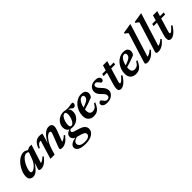

<svg xmlns="http://www.w3.org/2000/svg" viewBox="202 -1986 3524 3524"><g transform="rotate(-45 1964.0 -224.0)"><path d="M263 -32.5 302.5 -153Q258 -87.5 223.8 -51.8Q189.5 -16 161 -2.2Q132.5 11.5 105 11.5Q61 11.5 34 -13.2Q7 -38 7 -90.5Q7 -131.5 22 -178.2Q37 -225 63.8 -270.8Q90.5 -316.5 126.2 -354Q162 -391.5 204.2 -414Q246.5 -436.5 292 -436.5Q344 -436.5 377 -402L379 -406.5L435 -430H495L378.5 -68Q429 -79 485 -135L503 -117Q448.5 -49 402 -18.5Q355.5 12 313 12Q248 12 263 -32.5ZM122.5 -105Q122.5 -68.5 156.5 -68.5Q177 -68.5 207.5 -89.5Q238 -110.5 267.8 -147.8Q297.5 -185 315.5 -234L362.5 -363Q356 -372.5 343.8 -379.2Q331.5 -386 314 -386Q284 -386 256 -365Q228 -344 203.8 -310.5Q179.5 -277 161.2 -238.8Q143 -200.5 132.8 -164.8Q122.5 -129 122.5 -105Z M559 -277 536 -286.5Q567.5 -376 611 -409Q654.5 -442 705.5 -442Q726.5 -442 743.8 -439.5Q761 -437 781.5 -432L724 -237Q775.5 -336.5 831.8 -389Q888 -441.5 945.5 -441.5Q993 -441.5 1012.2 -421Q1031.5 -400.5 1031.5 -368.5Q1031.5 -333.5 1012 -282L929.5 -68Q979.5 -78.5 1038.5 -134.5L1056.5 -116.5Q1000.5 -46 952.2 -17Q904 12 859 12Q819.5 12 808.8 -0.5Q798 -13 810.5 -45L904.5 -288.5Q916.5 -319.5 916.5 -334Q916.5 -345 909.8 -352Q903 -359 886 -359Q859 -359 824.5 -328.8Q790 -298.5 756.2 -241.8Q722.5 -185 698.5 -106.5L666 0H557.5L667 -362H659.5Q631 -362 608.8 -346Q586.5 -330 559 -277Z M1211 265Q1107.5 265 1055.8 235.8Q1004 206.5 1004 157.5Q1004 120 1038 91.8Q1072 63.5 1155.5 48.5Q1118 32 1104.5 10.2Q1091 -11.5 1091 -36.5Q1091 -70.5 1115.2 -96.2Q1139.5 -122 1185 -135.5Q1123 -166 1123 -245.5Q1123 -300 1151.2 -344.8Q1179.5 -389.5 1227 -416Q1274.5 -442.5 1333 -442.5Q1363 -442.5 1387 -434.5Q1431 -429.5 1460.8 -432.5Q1490.5 -435.5 1512 -440.5Q1533.5 -445.5 1553.5 -445.5Q1581 -445.5 1581 -420Q1581 -394.5 1565 -377Q1549 -359.5 1526.5 -359.5Q1509 -359.5 1497.5 -370.2Q1486 -381 1471 -393.2Q1456 -405.5 1429 -410Q1465 -376.5 1465 -317.5Q1465 -263 1436.8 -218.2Q1408.5 -173.5 1360.8 -147.2Q1313 -121 1254.5 -121Q1231 -121 1211 -126Q1193 -120 1184.5 -109.5Q1176 -99 1176 -87.5Q1176 -78 1184 -69Q1192 -60 1215.5 -50Q1239 -40 1285 -28Q1380.5 -1.5 1415.5 32.5Q1450.5 66.5 1450.5 110.5Q1450.5 178 1387 221.5Q1323.5 265 1211 265ZM1259 -155.5Q1286.5 -155.5 1310.8 -185.5Q1335 -215.5 1350 -260.8Q1365 -306 1365 -351.5Q1365 -381.5 1355.5 -394.8Q1346 -408 1329 -408Q1301 -408 1277 -377.8Q1253 -347.5 1238 -302.5Q1223 -257.5 1223 -212Q1223 -182 1232.2 -168.8Q1241.5 -155.5 1259 -155.5ZM1088 144.5Q1088 179.5 1122.5 203.5Q1157 227.5 1228.5 227.5Q1293 227.5 1324.8 205.2Q1356.5 183 1356.5 152.5Q1356.5 122 1321.8 103.5Q1287 85 1203 63.5Q1193 61.5 1184 58.5Q1138 69 1113 91.2Q1088 113.5 1088 144.5Z M1873 -153.5Q1845.5 -89 1817.2 -53Q1789 -17 1755.5 -2.5Q1722 12 1678.5 12Q1609 12 1570 -26.8Q1531 -65.5 1531 -136Q1531 -201.5 1552.5 -257.5Q1574 -313.5 1610.8 -355Q1647.5 -396.5 1694.2 -419.5Q1741 -442.5 1791.5 -442.5Q1854.5 -442.5 1881.8 -415.5Q1909 -388.5 1909 -351.5Q1909 -329 1899.8 -306.8Q1890.5 -284.5 1875.5 -270.5Q1823.5 -248.5 1764.8 -228.8Q1706 -209 1646.5 -192.5Q1645 -175 1645 -158.5Q1645 -108 1665.8 -86.8Q1686.5 -65.5 1720.5 -65.5Q1757 -65.5 1785.8 -84Q1814.5 -102.5 1842.5 -153.5ZM1775 -400.5Q1745 -400.5 1720.8 -377Q1696.5 -353.5 1679.2 -315.8Q1662 -278 1653 -236Q1718.5 -258 1753 -277.2Q1787.5 -296.5 1800.2 -316.2Q1813 -336 1813 -358.5Q1813 -400.5 1775 -400.5Z M1961.5 -108Q1967.5 -108 1974.5 -100.5Q1981.5 -93 1998 -69.5Q2014.5 -45.5 2029.8 -36.2Q2045 -27 2060 -27Q2086.5 -27 2104 -40.8Q2121.5 -54.5 2121.5 -81Q2121.5 -101 2109.5 -122.2Q2097.5 -143.5 2060.5 -178.5Q2023 -214 2008 -243.2Q1993 -272.5 1993 -304Q1993 -361 2035.2 -401.8Q2077.5 -442.5 2153.5 -442.5Q2213 -442.5 2239 -421.8Q2265 -401 2265 -372Q2265 -351 2251 -338Q2237 -325 2215.5 -325Q2211 -325 2203.8 -331.5Q2196.5 -338 2182.5 -358.5Q2153 -401 2123.5 -401Q2101 -401 2089 -388.5Q2077 -376 2077 -354Q2077 -337.5 2090 -316.2Q2103 -295 2140 -257Q2177.5 -219 2192 -188.5Q2206.5 -158 2206.5 -130.5Q2206.5 -91.5 2183.8 -59.2Q2161 -27 2121.5 -7.5Q2082 12 2031.5 12Q1968 12 1939 -9.5Q1910 -31 1910 -59.5Q1910 -80 1924.5 -94Q1939 -108 1961.5 -108Z M2448.5 -151.5Q2439.5 -124 2437.2 -111.5Q2435 -99 2435 -91.5Q2435 -74.5 2448.5 -74.5Q2463 -74.5 2490.8 -97.5Q2518.5 -120.5 2553.5 -165.5L2576.5 -149Q2524 -66.5 2475 -27.5Q2426 11.5 2383 11.5Q2356 11.5 2339.2 -3.8Q2322.5 -19 2322.5 -59Q2322.5 -75 2327 -99Q2331.5 -123 2340.5 -153.5L2409 -384H2321L2330.5 -430H2422.5L2452 -531H2563L2532.5 -430H2629.5L2620.5 -384H2518.5Z M2966.5 -153.5Q2939 -89 2910.8 -53Q2882.5 -17 2849 -2.5Q2815.5 12 2772 12Q2702.5 12 2663.5 -26.8Q2624.5 -65.5 2624.5 -136Q2624.5 -201.5 2646 -257.5Q2667.5 -313.5 2704.2 -355Q2741 -396.5 2787.8 -419.5Q2834.5 -442.5 2885 -442.5Q2948 -442.5 2975.2 -415.5Q3002.5 -388.5 3002.5 -351.5Q3002.5 -329 2993.2 -306.8Q2984 -284.5 2969 -270.5Q2917 -248.5 2858.2 -228.8Q2799.5 -209 2740 -192.5Q2738.5 -175 2738.5 -158.5Q2738.5 -108 2759.2 -86.8Q2780 -65.5 2814 -65.5Q2850.5 -65.5 2879.2 -84Q2908 -102.5 2936 -153.5ZM2868.5 -400.5Q2838.5 -400.5 2814.2 -377Q2790 -353.5 2772.8 -315.8Q2755.5 -278 2746.5 -236Q2812 -258 2846.5 -277.2Q2881 -296.5 2893.8 -316.2Q2906.5 -336 2906.5 -358.5Q2906.5 -400.5 2868.5 -400.5Z M3203.5 -615.5Q3190.5 -630 3176.8 -640.8Q3163 -651.5 3142.5 -662.5L3148.5 -681.5L3329.5 -711.5H3344.5L3142.5 -65.5Q3198 -71.5 3259.5 -129.5L3277 -111.5Q3221.5 -42.5 3171.2 -15.2Q3121 12 3075 12Q3007.5 12 3022.5 -34Z M3483.5 -615.5Q3470.5 -630 3456.8 -640.8Q3443 -651.5 3422.5 -662.5L3428.5 -681.5L3609.5 -711.5H3624.5L3422.5 -65.5Q3478 -71.5 3539.5 -129.5L3557 -111.5Q3501.5 -42.5 3451.2 -15.2Q3401 12 3355 12Q3287.5 12 3302.5 -34Z M3746.5 -151.5Q3737.5 -124 3735.2 -111.5Q3733 -99 3733 -91.5Q3733 -74.5 3746.5 -74.5Q3761 -74.5 3788.8 -97.5Q3816.5 -120.5 3851.5 -165.5L3874.5 -149Q3822 -66.5 3773 -27.5Q3724 11.5 3681 11.5Q3654 11.5 3637.2 -3.8Q3620.5 -19 3620.5 -59Q3620.5 -75 3625 -99Q3629.5 -123 3638.5 -153.5L3707 -384H3619L3628.5 -430H3720.5L3750 -531H3861L3830.5 -430H3927.5L3918.5 -384H3816.5Z"/></g></svg>

Font: Newsreader Text SemiBold
Style: Italic
Weight: 600
Italic angle: -17°
Designer: Hugues Gentile
Foundry: Production Type
Version: Version 1.001